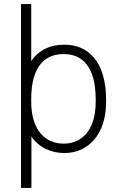

<svg xmlns="http://www.w3.org/2000/svg" viewBox="-20 -740 623 941"><path d="M83 -720V181H134V-71C167 -21 225 10 297 10C409 10 500 -78 500 -240V-251C500 -441 409 -521 297 -521C225 -521 171 -495 133 -441V-720ZM133 -242V-254C133 -423 206 -475 292 -475C379 -475 449 -419 449 -253V-242C449 -99 379 -36 292 -36C205 -36 133 -98 133 -242Z"/></svg>

Font: Chivo Light
Style: Regular
Weight: 300
Designer: Hector Gatti
Foundry: Omnibus-Type
Version: Version 1.003;PS 001.003;hotconv 1.0.70;makeotf.lib2.5.58329